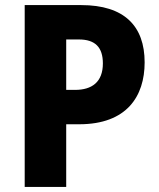

<svg xmlns="http://www.w3.org/2000/svg" viewBox="-20 -734 625 754"><path d="M299 -714H77V0H240V-246H291C478 -246 548 -356 548 -489C548 -632 468 -714 299 -714ZM290 -579C354 -579 384 -548 384 -485C384 -411 340 -381 275 -381H240V-579Z"/></svg>

Font: Noto Sans Gujarati UI SemiCondensed ExtraBold
Style: Regular
Weight: 800
Width: 4
Designer: Jelle Bosma - Monotype Design Team, Universal Thirst
Foundry: Monotype Imaging Inc.
Version: Version 2.106